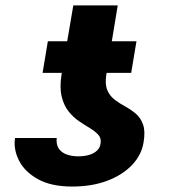

<svg xmlns="http://www.w3.org/2000/svg" viewBox="-20 -681 624 711"><path d="M352.5 -149.9Q355.5 -168.9 344.2 -181.6Q333 -194.3 314 -205.8Q294.9 -217.3 273.4 -231.7Q252 -246.1 234.4 -267.8Q216.8 -289.6 208.5 -323Q200.2 -356.4 208 -405.8L251.5 -661.1H416L373.5 -403.3Q368.2 -368.2 377.7 -346.4Q387.2 -324.7 405.3 -311.3Q423.3 -297.9 444.3 -286.4Q465.3 -274.9 483.2 -259.8Q501 -244.6 509.8 -219.7Q518.6 -194.8 511.7 -154.3Q504.4 -107.4 469.2 -70.3Q434.1 -33.2 377.2 -11.7Q320.3 9.8 247.6 9.8Q169.4 9.8 120.4 -17.6Q71.3 -44.9 50.3 -86.7Q29.3 -128.4 35.6 -169.9H189.9Q187.5 -144.5 198.5 -129.6Q209.5 -114.7 228.5 -108.4Q247.6 -102.1 269 -102.1Q292.5 -102.1 310.3 -107.4Q328.1 -112.8 339.4 -123.5Q350.6 -134.3 352.5 -149.9ZM485.4 -528.3 465.8 -411.1H137.7L157.2 -528.3Z"/></svg>

Font: Inter 16pt ExtraBold
Style: Italic
Weight: 800
Italic angle: -9.3988°
Version: Version 4.001;git-66647c0bb